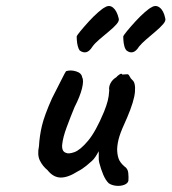

<svg xmlns="http://www.w3.org/2000/svg" viewBox="-20 -604 564 631"><path d="M337 -2Q327 -12 319.5 -29.5Q312 -47 306 -70Q304 -78 304.5 -89.5Q305 -101 304 -107Q301 -100 294.5 -90Q288 -80 282 -75Q278 -71 264 -59.5Q250 -48 236 -41Q203 -20 179 -20.5Q155 -21 136 -45Q120 -58 111 -76.5Q102 -95 108 -123Q110 -158 118 -191.5Q126 -225 151 -281Q172 -322 183 -344Q194 -366 197 -370Q212 -375 230 -369.5Q248 -364 250 -350Q256 -340 249.5 -313.5Q243 -287 225 -252Q211 -218 199 -185.5Q187 -153 184.5 -130Q182 -107 196 -102Q205 -97 224.5 -104Q244 -111 269.5 -141.5Q295 -172 322 -237Q330 -257 334 -272.5Q338 -288 339 -307Q337 -319 343.5 -331Q350 -343 362 -350Q366 -355 373 -359.5Q380 -364 382 -359L398 -360Q402 -361 406 -353Q410 -345 415 -341Q426 -332 423.5 -302Q421 -272 398 -218Q379 -177 372.5 -156Q366 -135 365 -115Q365 -97 369.5 -83.5Q374 -70 389 -57Q400 -50 401.5 -36Q403 -22 402 -10Q400 -1 388 3.5Q376 8 361.5 6.5Q347 5 337 -2ZM242 -438Q238 -443 235.5 -453Q233 -463 232.5 -472.5Q232 -482 232 -484Q233 -488 244.5 -502Q256 -516 272 -533.5Q288 -551 303 -564Q318 -577 325 -580Q339 -589 351.5 -579Q364 -569 370 -544Q373 -536 363 -524.5Q353 -513 337 -500Q321 -487 306 -474Q291 -461 284 -451Q274 -435 263.5 -432.5Q253 -430 242 -438ZM396 -438Q391 -443 388.5 -453Q386 -463 385.5 -472.5Q385 -482 385 -484Q386 -488 397.5 -502Q409 -516 425 -533.5Q441 -551 456 -564Q471 -577 478 -580Q492 -589 505 -579Q518 -569 523 -544Q526 -536 516 -524.5Q506 -513 490.5 -500Q475 -487 460 -474Q445 -461 437 -451Q427 -435 416.5 -432.5Q406 -430 396 -438Z"/></svg>

Font: Caveat SemiBold
Style: Regular
Weight: 600
Designer: Pablo Impallari
Foundry: Pablo Impallari
Version: Version 2.000